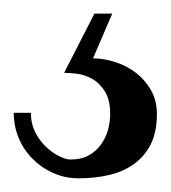

<svg xmlns="http://www.w3.org/2000/svg" viewBox="-20 -55 248 279"><path d="M208 110.8Q208 136.7 199.2 154.3Q190.4 171.9 175 183.1Q159.7 194.3 138.9 199.2Q118.2 204.1 94.2 204.1Q74.7 204.1 57.6 196.5Q40.5 189 27.6 176Q14.6 163.1 7.3 145.8Q0 128.4 0 108.9H24.9Q24.9 125 31.5 137.7Q38.1 150.4 47.4 158.9Q56.6 167.5 66.4 172.1Q76.2 176.8 82 176.8Q98.6 176.8 109.6 170.4Q120.6 164.1 127.4 154.1Q134.3 144 137.2 132.6Q140.1 121.1 140.1 110.8Q140.1 89.8 132.3 77.6Q124.5 65.4 114 59.6Q103.5 53.7 92 52.2Q80.6 50.8 73.2 50.8L117.2 -35.2H143.1L115.2 29.8Q130.9 29.8 147.5 35.2Q164.1 40.5 177.5 50.8Q190.9 61 199.5 76.2Q208 91.3 208 110.8Z"/></svg>

Font: Uncial Antiqua
Style: Regular
Weight: 400
Version: Version 1.000